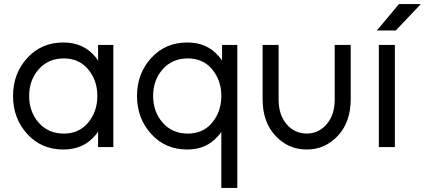

<svg xmlns="http://www.w3.org/2000/svg" viewBox="-20 -720 2080 940"><path d="M460.2 -500V-422.8Q456.5 -428.2 453.2 -433.6Q449.8 -439 445.2 -443.5Q387.5 -512 289.7 -512Q182.7 -512 113.3 -436Q43.8 -360 43.8 -250Q43.8 -140.8 113.3 -64Q182.7 12 289.7 12Q387.7 12 445 -55.7Q449.7 -60.2 453 -65.6Q456.3 -71 460.2 -76.3V0H534.8V-500ZM292.5 -434Q366.5 -434 411.2 -381.2Q433.3 -354.7 444.9 -322.3Q456.5 -290 456.5 -250Q456.5 -211 444.9 -178.2Q433.3 -145.3 411.2 -119Q366.5 -66 292.5 -66Q216.8 -66 169.8 -119Q122.7 -172.7 122.7 -250Q122.7 -328.2 169.8 -381.2Q216.8 -434 292.5 -434Z M1067.2 -500V-423.7Q1063 -429.5 1059.1 -435.2Q1055.2 -440.8 1050 -445.7Q993.2 -512 896.7 -512Q789.7 -512 720.3 -436Q650.8 -360 650.8 -250Q650.8 -140.8 720.3 -64Q789.7 12 896.7 12Q990.7 12 1046.5 -53Q1051.7 -57.5 1055.5 -63.1Q1059.3 -68.7 1063.5 -74.2V200H1141.8V-500ZM899.5 -66Q823.8 -66 776.8 -119Q729.7 -172.7 729.7 -250Q729.7 -328.2 776.8 -381.2Q823.8 -434 899.5 -434Q973.5 -434 1018.2 -381.2Q1040.3 -354.7 1051.9 -322.3Q1063.5 -290 1063.5 -250Q1063.5 -211 1051.9 -178.2Q1040.3 -145.3 1018.2 -119Q973.5 -66 899.5 -66Z M1265.7 -500V-234Q1265.7 -123.5 1327.7 -56.2Q1390.5 12 1481.8 12Q1572.2 12 1635 -56.2Q1697 -123.5 1697 -234V-500H1618.7V-232.7Q1618.7 -157.7 1579.2 -111.7Q1540.5 -66.3 1481.8 -66.3Q1422.2 -66.3 1383.5 -111.7Q1344 -157.7 1344 -232.7V-500Z M1825 -570.7H1917.7L2040.3 -700.2H1933.5ZM1834.8 0H1913.2V-500H1834.8Z"/></svg>

Font: Unageo Variable
Style: Regular
Weight: 300
Designer: Richard Sepsi
Foundry: Richard Sepsi
Version: Version 2.200